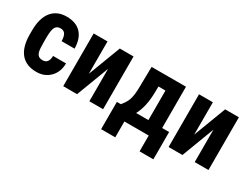

<svg xmlns="http://www.w3.org/2000/svg" viewBox="-67 -1022 2148 1666"><g transform="rotate(30 1007.5 -189.5)"><path d="M241.2 -105Q301.3 -105 302.2 -183.1H432.1Q431.2 -96.7 378.9 -43.5Q326.7 9.8 244.1 9.8Q142.1 9.8 88.4 -53.7Q34.7 -117.2 33.7 -240.7V-282.7Q33.7 -407.2 86.7 -472.7Q139.6 -538.1 235.4 -538.1Q331.1 -538.1 381.1 -484.1Q431.2 -430.2 432.1 -331.1H302.2Q301.8 -375.5 287.6 -399.4Q273.4 -423.3 239.3 -423.3Q205.1 -423.3 189.2 -397.7Q173.3 -372.1 172.4 -298.3V-244.6Q172.4 -180.2 178.7 -154.5Q185.1 -128.9 199.7 -116.9Q214.4 -105 241.2 -105Z M909.2 -528.3V0H771.5V-324.7L648.4 0H509.8V-528.3H648.4V-204.1L771.5 -528.3Z M1296.9 -114.7V-410.6H1226.6L1226.1 -358.4Q1224.6 -207 1173.8 -114.7ZM1434.6 -528.3V-114.7H1504.4V158.7H1366.2V0H1122.6V158.7H981V-114.7H1020.5Q1054.7 -153.8 1069.3 -193.4Q1084 -232.9 1086.4 -304.2L1090.3 -528.3Z M1964.8 -528.3V0H1827.1V-324.7L1704.1 0H1565.4V-528.3H1704.1V-204.1L1827.1 -528.3Z"/></g></svg>

Font: RobotoCondensed-Bold
Style: Bold
Weight: 700
Designer: Google
Version: Version 2.001240; 2014